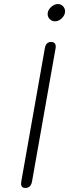

<svg xmlns="http://www.w3.org/2000/svg" viewBox="-20 -917 343 947"><path d="M84 -11Q84 -18 85 -22L201 -678Q206 -710 232 -710Q255 -710 255 -686L254 -678L138 -22Q132 10 105 10Q84 10 84 -11ZM215 -848Q215 -866 231 -881.5Q247 -897 266 -897Q280 -897 290.5 -886.5Q301 -876 301 -861Q301 -843 285.5 -827.5Q270 -812 251 -812Q236 -812 225.5 -822.5Q215 -833 215 -848Z"/></svg>

Font: Kodchasan ExtraLight
Style: Italic
Weight: 275
Italic angle: -10°
Version: Version 1.000; ttfautohint (v1.6)